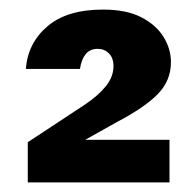

<svg xmlns="http://www.w3.org/2000/svg" viewBox="-20 -733 410 401"><path d="M38 -352V-436L158 -515Q186 -534 201.5 -553.5Q217 -573 217 -595Q217 -612 207.5 -621.5Q198 -631 184 -631Q168 -631 159 -620Q150 -609 147 -589H34Q38 -643 79 -678Q120 -713 195 -713Q244 -713 275 -697Q306 -681 321.5 -656Q337 -631 337 -603Q337 -565 310 -537Q283 -509 224 -478L158 -441H334V-352Z"/></svg>

Font: DM Sans 9pt Black
Style: Regular
Weight: 900
Version: Version 4.004;gftools[0.9.30]